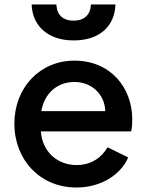

<svg xmlns="http://www.w3.org/2000/svg" viewBox="-20 -823 653 855"><path d="M320 12C430 12 518 -45 551 -122L459 -167C432 -121 386 -88 321 -88C236 -88 168 -147 162 -238H564C568 -254 569 -274 569 -291C569 -431 474 -553 311 -553C159 -553 44 -434 44 -272C44 -112 158 12 320 12ZM121 -803C123 -718 183 -643 308 -643C433 -643 492 -716 494 -803H385C383 -757 355 -731 308 -731C260 -731 233 -757 231 -803ZM164 -328C178 -410 238 -458 311 -458C387 -458 446 -405 449 -328Z"/></svg>

Font: Mluvka SemiBold
Style: Regular
Weight: 600
Designer: Modified by Jiří Krblich, Original typeface by Gumpita Rahayu
Foundry: Gumpita Rahayu & Jiří Krblich
Version: Version 2.000;Glyphs 3.1.1 (3134)